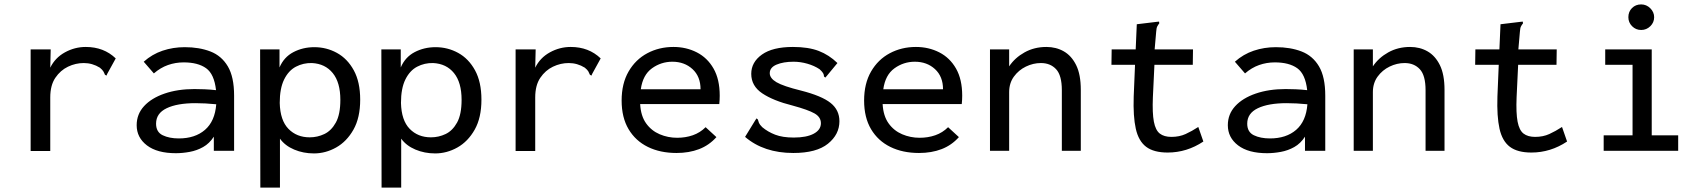

<svg xmlns="http://www.w3.org/2000/svg" viewBox="-20 -684 7740 871"><path d="M119 -460H210L208 -377Q230 -422 274.5 -446.5Q319 -471 369 -471Q451 -471 505 -419L467 -350L463 -341L456 -345Q453 -353 449 -360Q445 -367 433 -377Q399 -398 360 -398Q323 -398 288.5 -381.5Q254 -365 231 -331Q208 -297 208 -242V1H119Z M778 11Q693 11 646.5 -24.5Q600 -60 600 -116Q600 -166 633.5 -202.5Q667 -239 726.5 -259.5Q786 -280 862 -280Q883 -280 908 -279Q933 -278 960 -275Q952 -348 915 -374.5Q878 -401 813 -401Q776 -401 742 -389Q708 -377 678 -351L632 -404Q670 -438 717.5 -454Q765 -470 818 -470Q884 -470 934.5 -450.5Q985 -431 1013.5 -383Q1042 -335 1042 -250V0H950V-64Q930 -33 901.5 -17Q873 -1 840.5 5Q808 11 778 11ZM688 -123Q688 -85 718 -70.5Q748 -56 791 -56Q865 -56 910 -95Q955 -134 961 -211Q910 -216 867 -216Q784 -216 736 -193Q688 -170 688 -123Z M1161 167 1160 -460H1248V-378Q1268 -425 1311 -447.5Q1354 -470 1406 -470Q1461 -470 1508.5 -444Q1556 -418 1585 -365Q1614 -312 1614 -232Q1614 -150 1583.5 -96Q1553 -42 1505 -15Q1457 12 1404 12Q1356 12 1314.5 -5.5Q1273 -23 1250 -55V167ZM1385 -61Q1420 -61 1451.5 -76Q1483 -91 1503.5 -128Q1524 -165 1524 -231Q1524 -310 1489.5 -352.5Q1455 -395 1395 -398Q1356 -399 1322.5 -381.5Q1289 -364 1269 -323.5Q1249 -283 1249 -217Q1251 -138 1288.5 -99.5Q1326 -61 1385 -61Z M1711 167 1710 -460H1798V-378Q1818 -425 1861 -447.5Q1904 -470 1956 -470Q2011 -470 2058.5 -444Q2106 -418 2135 -365Q2164 -312 2164 -232Q2164 -150 2133.5 -96Q2103 -42 2055 -15Q2007 12 1954 12Q1906 12 1864.5 -5.5Q1823 -23 1800 -55V167ZM1935 -61Q1970 -61 2001.5 -76Q2033 -91 2053.5 -128Q2074 -165 2074 -231Q2074 -310 2039.5 -352.5Q2005 -395 1945 -398Q1906 -399 1872.5 -381.5Q1839 -364 1819 -323.5Q1799 -283 1799 -217Q1801 -138 1838.5 -99.5Q1876 -61 1935 -61Z M2319 -460H2410L2408 -377Q2430 -422 2474.5 -446.5Q2519 -471 2569 -471Q2651 -471 2705 -419L2667 -350L2663 -341L2656 -345Q2653 -353 2649 -360Q2645 -367 2633 -377Q2599 -398 2560 -398Q2523 -398 2488.5 -381.5Q2454 -365 2431 -331Q2408 -297 2408 -242V1H2319Z M3049 10Q2975 10 2919 -17.5Q2863 -45 2831.5 -98Q2800 -151 2800 -228Q2800 -305 2831.5 -359.5Q2863 -414 2916.5 -442.5Q2970 -471 3035 -471Q3093 -471 3141 -446.5Q3189 -422 3217 -373Q3245 -324 3245 -250Q3245 -241 3244.5 -231Q3244 -221 3243 -212H2884Q2887 -158 2911 -124.5Q2935 -91 2972.5 -75Q3010 -59 3052 -59Q3090 -59 3123 -70.5Q3156 -82 3181 -107L3230 -62Q3197 -25 3151.5 -7.5Q3106 10 3049 10ZM2887 -279H3158Q3158 -337 3121.5 -370.5Q3085 -404 3030 -404Q2979 -404 2937.5 -374Q2896 -344 2887 -279Z M3579 10Q3445 10 3360 -63L3406 -138L3412 -147L3418 -142Q3420 -134 3423 -126.5Q3426 -119 3438 -107Q3463 -86 3496.5 -73Q3530 -60 3581 -60Q3639 -60 3671.5 -77.5Q3704 -95 3704 -125Q3704 -153 3675 -169.5Q3646 -186 3576 -205Q3488 -227 3438 -260.5Q3388 -294 3388 -349Q3388 -402 3436.5 -436.5Q3485 -471 3577 -471Q3647 -471 3694 -453Q3741 -435 3779 -398L3731 -340L3724 -332L3718 -337Q3718 -345 3714 -352Q3710 -359 3698 -370Q3674 -386 3642.5 -395Q3611 -404 3580 -404Q3534 -404 3503 -391Q3472 -378 3472 -352Q3472 -329 3502.5 -311Q3533 -293 3614 -273Q3708 -249 3748 -217Q3788 -185 3788 -134Q3788 -74 3736 -32Q3684 10 3579 10Z M4149 10Q4075 10 4019 -17.5Q3963 -45 3931.5 -98Q3900 -151 3900 -228Q3900 -305 3931.5 -359.5Q3963 -414 4016.5 -442.5Q4070 -471 4135 -471Q4193 -471 4241 -446.5Q4289 -422 4317 -373Q4345 -324 4345 -250Q4345 -241 4344.5 -231Q4344 -221 4343 -212H3984Q3987 -158 4011 -124.5Q4035 -91 4072.5 -75Q4110 -59 4152 -59Q4190 -59 4223 -70.5Q4256 -82 4281 -107L4330 -62Q4297 -25 4251.5 -7.5Q4206 10 4149 10ZM3987 -279H4258Q4258 -337 4221.5 -370.5Q4185 -404 4130 -404Q4079 -404 4037.5 -374Q3996 -344 3987 -279Z M4471 0V-460H4558V-383Q4584 -422 4628 -446.5Q4672 -471 4727 -471Q4771 -471 4806 -451Q4841 -431 4862 -388.5Q4883 -346 4883 -276V0H4797V-275Q4797 -342 4771 -370Q4745 -398 4702 -398Q4667 -398 4634 -382Q4601 -366 4579.5 -336.5Q4558 -307 4558 -266V0Z M5277 8Q5214 8 5179.5 -18Q5145 -44 5132.5 -100Q5120 -156 5123 -246L5129 -390H5022L5023 -460H5132L5137 -574L5228 -585L5238 -586L5239 -578Q5234 -572 5230 -564.5Q5226 -557 5225 -540L5218 -460H5392L5391 -390H5217L5210 -243Q5207 -171 5214.5 -132Q5222 -93 5241.5 -78Q5261 -63 5294 -63Q5330 -63 5358.5 -76Q5387 -89 5416 -108L5439 -42Q5364 8 5277 8Z M5728 11Q5643 11 5596.5 -24.5Q5550 -60 5550 -116Q5550 -166 5583.5 -202.5Q5617 -239 5676.5 -259.5Q5736 -280 5812 -280Q5833 -280 5858 -279Q5883 -278 5910 -275Q5902 -348 5865 -374.5Q5828 -401 5763 -401Q5726 -401 5692 -389Q5658 -377 5628 -351L5582 -404Q5620 -438 5667.5 -454Q5715 -470 5768 -470Q5834 -470 5884.5 -450.5Q5935 -431 5963.5 -383Q5992 -335 5992 -250V0H5900V-64Q5880 -33 5851.5 -17Q5823 -1 5790.5 5Q5758 11 5728 11ZM5638 -123Q5638 -85 5668 -70.5Q5698 -56 5741 -56Q5815 -56 5860 -95Q5905 -134 5911 -211Q5860 -216 5817 -216Q5734 -216 5686 -193Q5638 -170 5638 -123Z M6121 0V-460H6208V-383Q6234 -422 6278 -446.5Q6322 -471 6377 -471Q6421 -471 6456 -451Q6491 -431 6512 -388.5Q6533 -346 6533 -276V0H6447V-275Q6447 -342 6421 -370Q6395 -398 6352 -398Q6317 -398 6284 -382Q6251 -366 6229.5 -336.5Q6208 -307 6208 -266V0Z M6927 8Q6864 8 6829.5 -18Q6795 -44 6782.5 -100Q6770 -156 6773 -246L6779 -390H6672L6673 -460H6782L6787 -574L6878 -585L6888 -586L6889 -578Q6884 -572 6880 -564.5Q6876 -557 6875 -540L6868 -460H7042L7041 -390H6867L6860 -243Q6857 -171 6864.5 -132Q6872 -93 6891.5 -78Q6911 -63 6944 -63Q6980 -63 7008.5 -76Q7037 -89 7066 -108L7089 -42Q7014 8 6927 8Z M7255 0V-70H7386V-390H7262V-460H7473V-70H7593V0ZM7425 -548Q7401 -548 7384 -565Q7367 -582 7367 -606Q7367 -631 7383.5 -647.5Q7400 -664 7425 -664Q7449 -664 7466.5 -646.5Q7484 -629 7484 -606Q7484 -582 7466.5 -565Q7449 -548 7425 -548Z"/></svg>

Font: Inconsolata SemiExpanded Medium
Style: Regular
Weight: 500
Width: 6
Monospace: yes
Designer: Raph Levien, Cyreal, Brenton Simpson
Foundry: Raph Levien, Cyreal, Google
Version: Version 3.001; ttfautohint (v1.8.2.53-6de2)